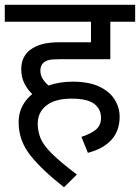

<svg xmlns="http://www.w3.org/2000/svg" viewBox="-20 -642 586 804"><path d="M321 -69Q357 -80 380 -98Q403 -116 403 -148Q403 -186 374 -207.5Q345 -229 280 -229Q211 -229 174.5 -200.5Q138 -172 138 -124Q138 -93 149.5 -64Q161 -35 196.5 0.5Q232 36 302 89L248 142Q157 71 107.5 9Q58 -53 58 -130Q58 -168 73.5 -197.5Q89 -227 115 -248Q96 -266 82.5 -292Q69 -318 69 -352Q69 -380 79 -400Q89 -420 106 -433Q129 -450 158.5 -457.5Q188 -465 229 -465H361V-551H0V-622H546V-551H442V-394H230Q199 -394 186 -391Q173 -388 164 -381Q149 -369 149 -347Q149 -327 159 -311.5Q169 -296 183 -284Q230 -300 284 -300Q353 -300 396.5 -279Q440 -258 460.5 -224.5Q481 -191 481 -153Q481 -95 447 -57Q413 -19 348 -2Z"/></svg>

Font: Noto Sans
Style: Italic
Weight: 400
Italic angle: -12°
Designer: Monotype Design Team
Foundry: Monotype Imaging Inc.
Version: Version 2.013; ttfautohint (v1.8.4.7-5d5b)